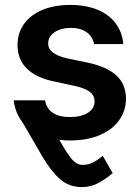

<svg xmlns="http://www.w3.org/2000/svg" viewBox="-20 -557 565 776"><path d="M266.6 -444.3Q240.2 -444.3 219 -436.3Q197.8 -428.2 186 -413.8Q174.3 -399.4 174.8 -381.8Q173.3 -339.4 250 -321.3L339.8 -302.7Q415.5 -285.6 452.1 -250.5Q488.8 -215.3 489.3 -158.2Q488.8 -108.4 460.9 -70.1Q433.1 -31.7 382.1 -10.5Q331.1 10.7 262.7 10.7Q242.7 10.7 219.7 8.3Q243.7 50.8 259 72Q274.4 93.3 286.9 101.3Q299.3 109.4 314.5 109.4Q336.9 109.4 356.2 99.4Q375.5 89.4 395.5 73.2L435.5 142.6Q407.7 166.5 377 182.9Q346.2 199.2 311.5 199.2Q258.8 199.2 221.9 166.5Q185.1 133.8 150.4 74.2L70.8 -63Q42 -99.1 35.2 -151.4H162.1Q168 -117.7 193.6 -100.8Q219.2 -84 262.7 -84Q307.6 -84 335 -101.1Q362.3 -118.2 362.3 -147.5Q362.3 -170.4 343.5 -185.3Q324.7 -200.2 285.2 -209L200.2 -227.5Q126.5 -242.2 88.6 -279.8Q50.8 -317.4 50.8 -375Q50.8 -423.3 77.1 -460.2Q103.5 -497.1 151.9 -517.1Q200.2 -537.1 264.6 -537.1Q327.1 -537.1 373.8 -517.8Q420.4 -498.5 447.3 -462.9Q474.1 -427.2 478.5 -378.9H360.4Q354.5 -409.2 330.1 -426.8Q305.7 -444.3 266.6 -444.3Z"/></svg>

Font: Pretendard JP SemiBold
Style: Regular
Weight: 600
Designer: Base glyphs from Inter by Rasmus Andersson; Hangeul glyphs from Noto Sans CJK(Source Han Sans) by Jang Soo-young and Kan
Foundry: Kil Hyung-jin
Version: Version 1.309